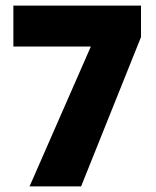

<svg xmlns="http://www.w3.org/2000/svg" viewBox="-20 -669 559 689"><path d="M86 0 306 -502H28V-649H486V-536L271 0Z"/></svg>

Font: Noto Sans Telugu Condensed Black
Style: Regular
Weight: 900
Width: 3
Designer: Jelle Bosma - Monotype Design Team
Foundry: Monotype Imaging Inc.
Version: Version 2.005; ttfautohint (v1.8.4.7-5d5b)